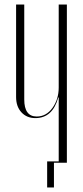

<svg xmlns="http://www.w3.org/2000/svg" viewBox="-20 -719 366 847"><path d="M237 -289Q212 -198 136 -198Q98 -198 74.5 -223.5Q51 -249 51 -291V-699H87V-280Q87 -205 142 -205Q184 -205 211.5 -243Q239 -281 239 -333V-699H275V-1H218V108H188V-7H239V-289Z"/></svg>

Font: Moniqa ExtLt Narrow Display
Style: Regular
Weight: 200
Width: 4
Designer: Rajesh Rajput
Foundry: Rajesh Rajput
Version: Version 1.000